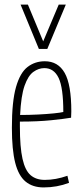

<svg xmlns="http://www.w3.org/2000/svg" viewBox="-20 -810 358 840"><path d="M171 10Q123 10 92 -15.5Q61 -41 46.5 -98Q32 -155 32 -251Q32 -366 50 -429Q68 -492 100.5 -517Q133 -542 176 -542Q234 -542 263 -491Q292 -440 292 -323Q292 -318 291.5 -308Q291 -298 291 -295Q262 -290 204 -284Q146 -278 67 -278Q67 -267 67 -256Q67 -166 78.5 -115Q90 -64 114 -43.5Q138 -23 176 -23Q224 -23 275 -41L282 -10Q229 10 171 10ZM68 -307Q108 -307 147 -309Q186 -311 215.5 -314Q245 -317 257 -320Q257 -426 236.5 -469Q216 -512 174 -512Q149 -512 126 -495.5Q103 -479 87.5 -435Q72 -391 68 -307ZM268 -790 187 -596H150L70 -790H102L169 -629L237 -790Z"/></svg>

Font: Georama Condensed ExtraLight
Style: Regular
Weight: 200
Width: 3
Designer: Jean-Baptiste Levee
Foundry: Production Type
Version: Version 1.000